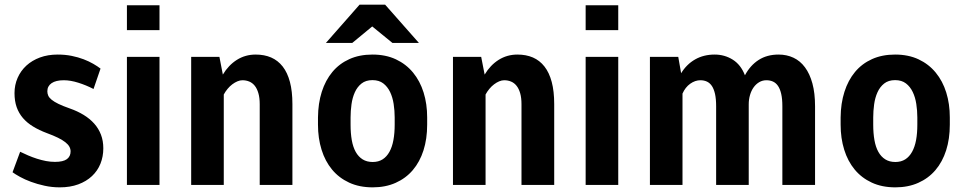

<svg xmlns="http://www.w3.org/2000/svg" viewBox="-20 -784 4089 814"><path d="M279.3 -142.1Q279.3 -152.8 273.9 -162.4Q268.6 -171.9 256.8 -181.2Q245.1 -190.4 225.8 -200Q206.5 -209.5 178.7 -219.7Q146 -231.9 120.4 -247.6Q94.7 -263.2 77.1 -283.7Q59.6 -304.2 50.5 -330.1Q41.5 -356 41.5 -389.2Q41.5 -423.8 54.7 -453.9Q67.9 -483.9 91.8 -505.9Q115.7 -527.8 149.4 -540.3Q183.1 -552.7 224.6 -552.7Q256.3 -552.7 283.9 -547.1Q311.5 -541.5 334.5 -532.7Q357.4 -523.9 375.5 -513.4Q393.6 -502.9 406.2 -493.2L376.5 -406.7Q345.2 -422.9 312 -433.3Q278.8 -443.8 250.5 -443.8Q216.8 -443.8 198.7 -431.4Q180.7 -418.9 180.7 -397Q180.7 -387.2 184.6 -378.4Q188.5 -369.6 199 -361.1Q209.5 -352.5 228 -343.5Q246.6 -334.5 275.9 -324.2Q308.1 -313 334.5 -296.9Q360.8 -280.8 379.4 -260Q397.9 -239.3 408 -213.1Q418 -187 418 -155.3Q418 -120.1 405.8 -89.8Q393.6 -59.6 369.9 -37.4Q346.2 -15.1 311.8 -2.4Q277.3 10.3 233.4 10.3Q200.2 10.3 168.9 3.4Q137.7 -3.4 111.3 -13.2Q85 -22.9 64.7 -34.2Q44.4 -45.4 33.2 -53.7L65.4 -140.6Q81.1 -132.8 99.4 -125Q117.7 -117.2 136.7 -111.1Q155.8 -105 175 -101.3Q194.3 -97.7 212.9 -97.7Q248 -97.7 263.7 -109.4Q279.3 -121.1 279.3 -142.1Z M656.2 -761.7V-656.2H518.1V-761.7ZM656.2 -543V0H518.1V-543Z M910.2 -543 924.8 -467.8Q948.7 -507.8 984.4 -530.3Q1020 -552.7 1064 -552.7Q1100.6 -552.7 1129.4 -540.3Q1158.2 -527.8 1178.5 -502Q1198.7 -476.1 1209.2 -436.5Q1219.7 -397 1219.7 -342.8V0H1081.1V-342.3Q1081.1 -369.6 1075.4 -388.9Q1069.8 -408.2 1060.1 -420.4Q1050.3 -432.6 1036.9 -438.2Q1023.4 -443.8 1007.8 -443.8Q997.6 -443.8 986.6 -439.2Q975.6 -434.6 964.8 -426.5Q954.1 -418.5 944.8 -407.2Q935.5 -396 928.7 -383.3V0H790.5V-543Z M1328.1 -286.1Q1328.6 -345.7 1344.2 -394.8Q1359.9 -443.8 1389.2 -479Q1418.5 -514.2 1461.2 -533.4Q1503.9 -552.7 1559.1 -552.7Q1615.2 -552.7 1658.4 -532.5Q1701.7 -512.2 1731.2 -476.3Q1760.7 -440.4 1775.9 -391.8Q1791 -343.3 1791 -286.1V-255.4Q1791 -195.3 1775.4 -146.5Q1759.8 -97.7 1730 -62.7Q1700.2 -27.8 1657.2 -8.8Q1614.3 10.3 1560.1 10.3Q1503.4 10.3 1460.2 -9.8Q1417 -29.8 1387.7 -65.2Q1358.4 -100.6 1343.3 -149.2Q1328.1 -197.8 1328.1 -255.4ZM1466.3 -255.4Q1466.3 -219.2 1471.4 -189.9Q1476.6 -160.6 1488 -140.1Q1499.5 -119.6 1517.3 -108.4Q1535.2 -97.2 1560.1 -97.2Q1584.5 -97.2 1602.1 -108.4Q1619.6 -119.6 1631.1 -140.4Q1642.6 -161.1 1647.9 -190.2Q1653.3 -219.2 1653.3 -255.4V-286.1Q1653.3 -314.9 1648.9 -343.3Q1644.5 -371.6 1633.8 -394Q1623 -416.5 1605 -430.4Q1586.9 -444.3 1559.1 -444.3Q1530.8 -444.3 1512.7 -429.9Q1494.6 -415.5 1484.4 -392.8Q1474.1 -370.1 1470.2 -341.8Q1466.3 -313.5 1466.3 -286.1ZM1612.8 -764.2 1755.9 -602.1H1643.6L1558.1 -671.9L1473.6 -602.1H1361.8L1504.4 -764.2Z M2020 -543 2034.7 -467.8Q2058.6 -507.8 2094.2 -530.3Q2129.9 -552.7 2173.8 -552.7Q2210.4 -552.7 2239.3 -540.3Q2268.1 -527.8 2288.3 -502Q2308.6 -476.1 2319.1 -436.5Q2329.6 -397 2329.6 -342.8V0H2190.9V-342.3Q2190.9 -369.6 2185.3 -388.9Q2179.7 -408.2 2169.9 -420.4Q2160.2 -432.6 2146.7 -438.2Q2133.3 -443.8 2117.7 -443.8Q2107.4 -443.8 2096.4 -439.2Q2085.4 -434.6 2074.7 -426.5Q2064 -418.5 2054.7 -407.2Q2045.4 -396 2038.6 -383.3V0H1900.4V-543Z M2601.1 -761.7V-656.2H2462.9V-761.7ZM2601.1 -543V0H2462.9V-543Z M2855.5 -543 2867.7 -473.6Q2891.1 -511.7 2927.2 -532.2Q2963.4 -552.7 3009.8 -552.7Q3052.2 -552.7 3086.7 -531Q3121.1 -509.3 3138.2 -464.8Q3160.6 -506.8 3196.3 -529.8Q3231.9 -552.7 3280.8 -552.7Q3315.4 -552.7 3344 -539.3Q3372.6 -525.9 3392.8 -498.5Q3413.1 -471.2 3424.3 -430.2Q3435.5 -389.2 3435.5 -333.5V0H3296.9V-333.5Q3296.9 -364.7 3292 -386Q3287.1 -407.2 3278.3 -419.9Q3269.5 -432.6 3257.1 -438.2Q3244.6 -443.8 3229.5 -443.8Q3212.4 -443.8 3198.5 -435.5Q3184.6 -427.2 3174.8 -413.3Q3165 -399.4 3159.7 -380.9Q3154.3 -362.3 3154.3 -341.8V0H3016.1V-333.5Q3016.1 -364.3 3011.5 -385.3Q3006.8 -406.2 2998.3 -419.2Q2989.7 -432.1 2977.3 -438Q2964.8 -443.8 2949.2 -443.8Q2927.2 -443.8 2906.2 -429Q2885.3 -414.1 2873.5 -387.2V0H2735.4V-543Z M3543.9 -286.1Q3544.4 -345.7 3560.1 -394.8Q3575.7 -443.8 3605 -479Q3634.3 -514.2 3677 -533.4Q3719.7 -552.7 3774.9 -552.7Q3831.1 -552.7 3874.3 -532.5Q3917.5 -512.2 3947 -476.3Q3976.6 -440.4 3991.7 -391.8Q4006.8 -343.3 4006.8 -286.1V-255.4Q4006.8 -195.3 3991.2 -146.5Q3975.6 -97.7 3945.8 -62.7Q3916 -27.8 3873 -8.8Q3830.1 10.3 3775.9 10.3Q3719.2 10.3 3676 -9.8Q3632.8 -29.8 3603.5 -65.2Q3574.2 -100.6 3559.1 -149.2Q3543.9 -197.8 3543.9 -255.4ZM3682.1 -255.4Q3682.1 -219.2 3687.3 -189.9Q3692.4 -160.6 3703.9 -140.1Q3715.3 -119.6 3733.2 -108.4Q3751 -97.2 3775.9 -97.2Q3800.3 -97.2 3817.9 -108.4Q3835.4 -119.6 3846.9 -140.4Q3858.4 -161.1 3863.8 -190.2Q3869.1 -219.2 3869.1 -255.4V-286.1Q3869.1 -314.9 3864.7 -343.3Q3860.4 -371.6 3849.6 -394Q3838.9 -416.5 3820.8 -430.4Q3802.7 -444.3 3774.9 -444.3Q3746.6 -444.3 3728.5 -429.9Q3710.4 -415.5 3700.2 -392.8Q3689.9 -370.1 3686 -341.8Q3682.1 -313.5 3682.1 -286.1Z"/></svg>

Font: Ufes Sans
Style: Bold
Weight: 700
Designer: Ricardo Esteves & Filipe Motta
Foundry: ProDesignUfes - Ricardo Esteves, Filipe Motta (This is a derivative work, based on Roboto family, by Christian Robertson
Version: Version 2.0